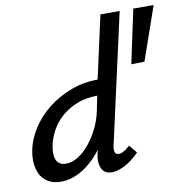

<svg xmlns="http://www.w3.org/2000/svg" viewBox="-80 -788 848 874"><g transform="rotate(-10 343.5 -351.5)"><path d="M133 8Q93 8 66 -12Q39 -32 29 -68Q19 -104 27 -151Q37 -205 68.5 -254Q100 -303 147.5 -340Q195 -377 253.5 -399Q312 -421 377 -421L441 -711H530L396 -111Q392 -93 396 -82Q400 -71 414 -71Q424 -71 436.5 -78Q449 -85 466 -100L496 -63Q460 -27 427 -10.5Q394 6 369 6Q345 6 332 -6.5Q319 -19 315.5 -42Q312 -65 319 -93L352 -243L399 -277Q384 -214 356.5 -161.5Q329 -109 292.5 -71Q256 -33 215 -12.5Q174 8 133 8ZM169 -69Q198 -69 226.5 -87Q255 -105 279.5 -135.5Q304 -166 322 -203Q340 -240 348 -278L369 -381L414 -349H361Q312 -349 271 -333.5Q230 -318 198.5 -291Q167 -264 147.5 -228Q128 -192 121 -151Q118 -130 120.5 -111Q123 -92 135 -80.5Q147 -69 169 -69ZM601 -464 540 -463 593 -711H687Z"/></g></svg>

Font: Ysabeau Office SemiBold
Style: Italic
Weight: 600
Italic angle: -12°
Designer: Christian Thalmann (Catharsis Fonts)
Version: Version 2.001;gftools[0.9.30]; featfreeze: tnum,lnum,ss02